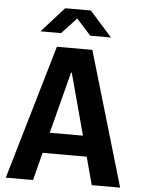

<svg xmlns="http://www.w3.org/2000/svg" viewBox="-59 -931 718 977"><g transform="rotate(5 300.0 -442.5)"><path d="M8 0 209 -686H390L592 0H447L296 -561H292L147 0ZM130 -142V-247H464V-142ZM119 -757 234 -885H365L479 -757H373L283 -857H317L224 -757Z"/></g></svg>

Font: Chivo Mono SemiBold
Style: Regular
Weight: 600
Monospace: yes
Designer: Hector Gatti
Foundry: Omnibus-Type
Version: Version 1.008